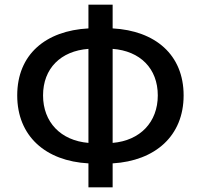

<svg xmlns="http://www.w3.org/2000/svg" viewBox="-20 -781 863 825"><path d="M54 -371C54 -196 176 -89 360 -79V24H464V-79C647 -90 769 -197 769 -371C769 -546 647 -649 464 -659V-761H360V-659C176 -649 54 -547 54 -371ZM165 -371C165 -487 241 -562 360 -571V-167C241 -177 165 -256 165 -371ZM464 -571C582 -562 658 -487 658 -371C658 -256 582 -177 464 -167Z"/></svg>

Font: Kinto Sans Med
Style: Regular
Weight: 500
Designer: Authors: Ryoko NISHIZUKA  (kana & ideographs); Paul D. Hunt (Latin, Greek & Cyrillic); Wenlong ZHANG  (bopomofo); Sandol
Foundry: Adobe Systems Incorporated, ookami Inc.
Version: Version 0.001